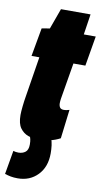

<svg xmlns="http://www.w3.org/2000/svg" viewBox="-106 -700 522 965"><g transform="rotate(10 155.5 -217.5)"><path d="M254 -164 236 -16Q188 10 122 10Q98 10 73.5 1.5Q49 -7 32.5 -29.5Q16 -52 16 -96Q16 -113 19 -141Q22 -169 26 -192L59 -398H19L45 -543L86 -550L124 -655H275L259 -550H320L294 -397H233L202 -212Q201 -205 200.5 -199.5Q200 -194 200 -189Q200 -176 205.5 -167.5Q211 -159 226 -159Q232 -159 238.5 -160Q245 -161 254 -164ZM-9 209 12 88Q24 92 38 92Q59 92 73.5 81Q88 70 88 42Q88 25 85.5 15Q83 5 79 -7L188 -8Q194 8 196.5 27.5Q199 47 199 68Q199 137 159 178.5Q119 220 57 220Q37 220 21.5 217Q6 214 -9 209Z"/></g></svg>

Font: Georama Condensed Black
Style: Italic
Weight: 900
Width: 3
Italic angle: -9°
Designer: Jean-Baptiste Levee
Foundry: Production Type
Version: Version 1.000